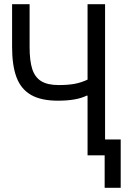

<svg xmlns="http://www.w3.org/2000/svg" viewBox="-20 -745 640 921"><path d="M482 0H400V-286H395Q347 -262 258 -262Q177.5 -262 129.2 -289.5Q81 -317 59.5 -373.5Q38 -430 38 -520V-725H122V-520Q122 -454 134.5 -414.5Q147 -375 177.2 -356Q207.5 -337 261 -337Q307.5 -337 338.8 -343Q370 -349 400 -363V-725H484V-76H559V156H482Z"/></svg>

Font: JuliaMono Light
Style: Regular
Weight: 300
Monospace: yes
Designer: cormullion
Foundry: corm
Version: Version 0.054; ttfautohint (v1.8.4)